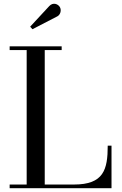

<svg xmlns="http://www.w3.org/2000/svg" viewBox="-20 -995 644 1015"><path d="M283 -908.5C299.5 -917 306 -941 296.5 -957.5C287 -974 260.5 -984.5 240.5 -963L139.5 -854L151.5 -840.5ZM569.5 0V-225H549.5C549.5 -98 528 -19.5 371 -19.5H216.5V-730.5H306V-750H31V-730.5H121V-19.5H31V0Z"/></svg>

Font: Bodoni* 11
Style: Regular
Weight: 400
Version: Version 2.3